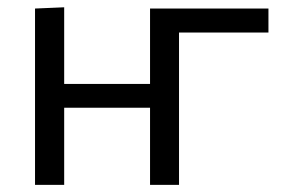

<svg xmlns="http://www.w3.org/2000/svg" viewBox="-20 -520 801 540"><path d="M78.5 0V-496L160.5 -499.5V-284H402V-496H735V-428.5H483.5V0H402V-217H160.5V0Z"/></svg>

Font: Heraclito
Style: Regular
Weight: 400
Designer: Kostas Bartsokas (font) & Cristiano Sobral (main changes)
Foundry: Kostas Bartsokas (font) & Cristiano Sobral (main changes)
Version: Version 1.00;July 8, 2020;FontCreator 13.0.0.2655 64-bit